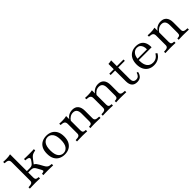

<svg xmlns="http://www.w3.org/2000/svg" viewBox="295 -1895 3171 3171"><g transform="rotate(-45 1880.0 -310.0)"><path d="M25.8 0V-31.5Q81.5 -33.1 102 -45.6Q122.6 -58.1 122.6 -89.5V-521Q122.6 -559.7 101.2 -575Q79.8 -590.3 25.8 -591.9V-623.4Q41.1 -622.6 58.9 -621.8Q76.6 -621 95.2 -621Q150 -621 195.2 -632.3V-89.5Q195.2 -58.1 209.7 -45.6Q224.2 -33.1 263.7 -31.5V0Q246.8 -0.8 217.3 -2Q187.9 -3.2 158.1 -3.2Q122.6 -3.2 84.7 -2Q46.8 -0.8 25.8 0ZM341.1 0V-31.5Q379 -35.5 387.9 -45.6Q396.8 -55.6 383.1 -80.6L344.4 -151.6Q327.4 -183.9 308.1 -196Q288.7 -208.1 255.6 -208.1H182.3V-239.5H264.5Q291.9 -239.5 309.7 -247.6Q327.4 -255.6 343.5 -276.6L366.1 -306.5Q379.8 -324.2 383.5 -337.9Q387.1 -351.6 379.8 -361.3Q372.6 -371 353.6 -376.2Q334.7 -381.5 303.2 -383.1V-414.5Q324.2 -413.7 355.2 -412.9Q386.3 -412.1 424.2 -412.1Q447.6 -412.1 467.3 -412.5Q487.1 -412.9 503.6 -413.3Q520.2 -413.7 533.9 -414.5V-383.1Q502.4 -378.2 481 -370.2Q459.7 -362.1 444 -348.8Q428.2 -335.5 411.3 -312.9L344.4 -225L325 -244.4Q346.8 -241.1 361.7 -233.5Q376.6 -225.8 389.9 -209.7Q403.2 -193.5 418.5 -165.3L454.8 -99.2Q469.4 -73.4 483.9 -59.3Q498.4 -45.2 518.5 -39.5Q538.7 -33.9 570.2 -31.5V0Q540.3 -0.8 519.8 -1.2Q499.2 -1.6 483.9 -2Q468.5 -2.4 454 -2.4Q430.6 -2.4 407.3 -2Q383.9 -1.6 341.1 0Z M834.7 11.3Q777.4 11.3 731.5 -12.1Q685.5 -35.5 658.9 -83.5Q632.3 -131.5 632.3 -207.3Q632.3 -283.1 658.9 -331.5Q685.5 -379.8 731.5 -403.2Q777.4 -426.6 834.7 -426.6Q892.7 -426.6 937.9 -403.2Q983.1 -379.8 1010.1 -331.5Q1037.1 -283.1 1037.1 -207.3Q1037.1 -132.3 1010.1 -83.9Q983.1 -35.5 937.9 -12.1Q892.7 11.3 834.7 11.3ZM834.7 -20.2Q888.7 -20.2 923.8 -65.3Q958.9 -110.5 958.9 -207.3Q958.9 -304 923.8 -349.6Q888.7 -395.2 834.7 -395.2Q779.8 -395.2 745.2 -349.6Q710.5 -304 710.5 -207.3Q710.5 -110.5 745.2 -65.3Q779.8 -20.2 834.7 -20.2Z M1438.7 0V-31.5Q1477.4 -32.3 1491.9 -44.8Q1506.5 -57.3 1506.5 -89.5V-272.6Q1506.5 -329 1484.3 -357.3Q1462.1 -385.5 1416.9 -385.5Q1379.8 -385.5 1348 -365.7Q1316.1 -346 1291.9 -308.1L1292.7 -343.5Q1315.3 -383.1 1354.4 -404.8Q1393.5 -426.6 1441.9 -426.6Q1508.1 -426.6 1543.5 -385.1Q1579 -343.5 1579 -266.1V-89.5Q1579 -57.3 1600.4 -44.8Q1621.8 -32.3 1676.6 -31.5V0Q1663.7 -0.8 1641.5 -1.2Q1619.4 -1.6 1593.5 -2.4Q1567.7 -3.2 1543.5 -3.2Q1512.9 -3.2 1483.1 -2Q1453.2 -0.8 1438.7 0ZM1127.4 0V-31.5Q1182.3 -32.3 1203.2 -44.8Q1224.2 -57.3 1224.2 -89.5V-312.9Q1224.2 -351.6 1202.4 -366.9Q1180.6 -382.3 1127.4 -383.9V-415.3Q1141.9 -414.5 1159.3 -413.7Q1176.6 -412.9 1196 -412.9Q1224.2 -412.9 1249.6 -415.7Q1275 -418.5 1296.8 -424.2V-89.5Q1296.8 -57.3 1311.7 -44.8Q1326.6 -32.3 1365.3 -31.5V0Q1344.4 -0.8 1316.5 -2Q1288.7 -3.2 1258.9 -3.2Q1226.6 -3.2 1190.7 -2Q1154.8 -0.8 1127.4 0Z M2040.3 0V-31.5Q2079 -32.3 2093.5 -44.8Q2108.1 -57.3 2108.1 -89.5V-272.6Q2108.1 -329 2085.9 -357.3Q2063.7 -385.5 2018.5 -385.5Q1981.5 -385.5 1949.6 -365.7Q1917.7 -346 1893.5 -308.1L1894.4 -343.5Q1916.9 -383.1 1956 -404.8Q1995.2 -426.6 2043.5 -426.6Q2109.7 -426.6 2145.2 -385.1Q2180.6 -343.5 2180.6 -266.1V-89.5Q2180.6 -57.3 2202 -44.8Q2223.4 -32.3 2278.2 -31.5V0Q2265.3 -0.8 2243.1 -1.2Q2221 -1.6 2195.2 -2.4Q2169.4 -3.2 2145.2 -3.2Q2114.5 -3.2 2084.7 -2Q2054.8 -0.8 2040.3 0ZM1729 0V-31.5Q1783.9 -32.3 1804.8 -44.8Q1825.8 -57.3 1825.8 -89.5V-312.9Q1825.8 -351.6 1804 -366.9Q1782.3 -382.3 1729 -383.9V-415.3Q1743.5 -414.5 1760.9 -413.7Q1778.2 -412.9 1797.6 -412.9Q1825.8 -412.9 1851.2 -415.7Q1876.6 -418.5 1898.4 -424.2V-89.5Q1898.4 -57.3 1913.3 -44.8Q1928.2 -32.3 1966.9 -31.5V0Q1946 -0.8 1918.1 -2Q1890.3 -3.2 1860.5 -3.2Q1828.2 -3.2 1792.3 -2Q1756.5 -0.8 1729 0Z M2525.8 11.3Q2462.9 11.3 2431.5 -25Q2400 -61.3 2400 -134.7V-383.1H2296V-414.5H2400V-538.7Q2421.8 -539.5 2439.9 -542.3Q2458.1 -545.2 2472.6 -549.2V-414.5H2627.4V-383.1H2472.6V-114.5Q2472.6 -71.8 2489.5 -51.2Q2506.5 -30.6 2542.7 -30.6Q2575 -30.6 2595.6 -49.6Q2616.1 -68.5 2627.4 -107.3L2652.4 -100Q2640.3 -43.5 2609.3 -16.1Q2578.2 11.3 2525.8 11.3Z M2918.5 11.3Q2858.9 11.3 2814.1 -14.9Q2769.4 -41.1 2745.2 -89.9Q2721 -138.7 2721 -205.6Q2721 -272.6 2745.2 -322.2Q2769.4 -371.8 2815.3 -399.2Q2861.3 -426.6 2923.4 -426.6Q2979 -426.6 3018.5 -405.2Q3058.1 -383.9 3079 -340.3Q3100 -296.8 3098.4 -229H2767.7L2766.9 -259.7H3020.2Q3021.8 -300 3010.5 -330.6Q2999.2 -361.3 2976.6 -378.6Q2954 -396 2919.4 -396Q2872.6 -396 2839.1 -359.7Q2805.6 -323.4 2799.2 -252.4L2800.8 -250Q2800 -241.9 2799.6 -232.3Q2799.2 -222.6 2799.2 -212.1Q2799.2 -125.8 2834.7 -78.6Q2870.2 -31.5 2937.9 -31.5Q2979.8 -31.5 3013.3 -51.2Q3046.8 -71 3070.2 -112.9L3097.6 -93.5Q3074.2 -44.4 3027.4 -16.5Q2980.6 11.3 2918.5 11.3Z M3502.4 0V-31.5Q3541.1 -32.3 3555.6 -44.8Q3570.2 -57.3 3570.2 -89.5V-272.6Q3570.2 -329 3548 -357.3Q3525.8 -385.5 3480.6 -385.5Q3443.5 -385.5 3411.7 -365.7Q3379.8 -346 3355.6 -308.1L3356.5 -343.5Q3379 -383.1 3418.1 -404.8Q3457.3 -426.6 3505.6 -426.6Q3571.8 -426.6 3607.3 -385.1Q3642.7 -343.5 3642.7 -266.1V-89.5Q3642.7 -57.3 3664.1 -44.8Q3685.5 -32.3 3740.3 -31.5V0Q3727.4 -0.8 3705.2 -1.2Q3683.1 -1.6 3657.3 -2.4Q3631.5 -3.2 3607.3 -3.2Q3576.6 -3.2 3546.8 -2Q3516.9 -0.8 3502.4 0ZM3191.1 0V-31.5Q3246 -32.3 3266.9 -44.8Q3287.9 -57.3 3287.9 -89.5V-312.9Q3287.9 -351.6 3266.1 -366.9Q3244.4 -382.3 3191.1 -383.9V-415.3Q3205.6 -414.5 3223 -413.7Q3240.3 -412.9 3259.7 -412.9Q3287.9 -412.9 3313.3 -415.7Q3338.7 -418.5 3360.5 -424.2V-89.5Q3360.5 -57.3 3375.4 -44.8Q3390.3 -32.3 3429 -31.5V0Q3408.1 -0.8 3380.2 -2Q3352.4 -3.2 3322.6 -3.2Q3290.3 -3.2 3254.4 -2Q3218.5 -0.8 3191.1 0Z"/></g></svg>

Font: Playfair 12pt Light
Style: Regular
Weight: 300
Designer: Claus Eggers Sørensen
Foundry: Claus Eggers Sørensen
Version: Version 2.000;gftools[0.9.28]